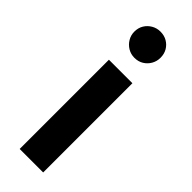

<svg xmlns="http://www.w3.org/2000/svg" viewBox="-210 -619 634 634"><g transform="rotate(45 107.0 -301.5)"><path d="M52.1 0V-416.7H161.8V0ZM106.9 -480.6Q90.3 -480.6 76.4 -488.9Q62.5 -497.2 54.2 -511.1Q45.8 -525 45.8 -541.7Q45.8 -559.7 54.2 -573.3Q62.5 -586.8 76.4 -594.8Q90.3 -602.8 106.9 -602.8Q125 -602.8 138.5 -594.8Q152.1 -586.8 160.1 -573.3Q168.1 -559.7 168.1 -541.7Q168.1 -525 160.1 -511.1Q152.1 -497.2 138.5 -488.9Q125 -480.6 106.9 -480.6Z"/></g></svg>

Font: Afacad Flux SemiBold
Style: Regular
Weight: 600
Designer: Kristian Moeller
Foundry: Dicotype
Version: Version 1.100